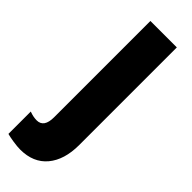

<svg xmlns="http://www.w3.org/2000/svg" viewBox="-302 -572 832 832"><g transform="rotate(45 113.5 -156.5)"><path d="M46 240Q28 240 2 236Q-24 232 -38 228V91Q-14 100 7 100Q51 100 51 37V-553H213V45Q213 136 169.5 188Q126 240 46 240Z"/></g></svg>

Font: Noto Sans Gurmukhi UI ExtraCondensed Black
Style: Regular
Weight: 900
Width: 2
Designer: Jelle Bosma - Monotype Design Team
Foundry: Monotype Imaging Inc.
Version: Version 2.004; ttfautohint (v1.8.4.7-5d5b)